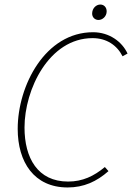

<svg xmlns="http://www.w3.org/2000/svg" viewBox="-20 -814 582 846"><path d="M278 12C349 12 406 -14 458 -60L442 -78C394 -38 344 -14 280 -14C146 -14 88 -118 88 -252C88 -420 196 -646 388 -646C450 -646 496 -614 520 -566L542 -578C518 -630 462 -672 390 -672C180 -672 58 -438 58 -246C58 -100 130 12 278 12ZM414 -726C432 -726 450 -742 450 -764C450 -782 438 -794 422 -794C404 -794 386 -778 386 -754C386 -738 398 -726 414 -726Z"/></svg>

Font: Source Sans Pro ExtraLight
Style: Italic
Weight: 200
Italic angle: -11°
Designer: Paul D. Hunt
Foundry: Adobe Systems Incorporated
Version: Version 3.006;hotconv 1.0.111;makeotfexe 2.5.65597